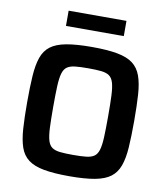

<svg xmlns="http://www.w3.org/2000/svg" viewBox="-94 -944 894 1030"><g transform="rotate(10 353.5 -429.0)"><path d="M353 8Q269 8 214.5 -2Q160 -12 129 -35.5Q98 -59 84 -99.5Q70 -140 66 -200Q62 -260 62 -344Q62 -428 66 -488Q70 -548 84 -588.5Q98 -629 129 -652.5Q160 -676 214.5 -686Q269 -696 353 -696Q437 -696 491.5 -686Q546 -676 577 -652.5Q608 -629 622.5 -588.5Q637 -548 641 -488Q645 -428 645 -344Q645 -260 641 -200Q637 -140 622.5 -99.5Q608 -59 577 -35.5Q546 -12 491.5 -2Q437 8 353 8ZM353 -108Q397 -108 424.5 -111Q452 -114 468 -125Q484 -136 491.5 -161Q499 -186 501 -230Q503 -274 503 -344Q503 -414 501 -458Q499 -502 491.5 -527Q484 -552 468 -563Q452 -574 424.5 -577Q397 -580 353 -580Q310 -580 282.5 -577Q255 -574 239 -563Q223 -552 215.5 -527Q208 -502 206 -458Q204 -414 204 -344Q204 -274 206 -230Q208 -186 215.5 -161Q223 -136 239 -125Q255 -114 282.5 -111Q310 -108 353 -108ZM196 -783V-866H511V-783Z"/></g></svg>

Font: Saira Thin SemiBold
Style: Regular
Weight: 600
Version: Version 1.101